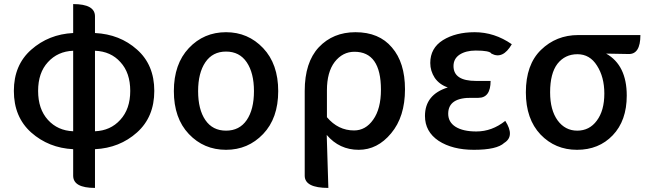

<svg xmlns="http://www.w3.org/2000/svg" viewBox="-20 -722 3176 942"><path d="M446 200Q339 200 339 140V10Q219 4 133 -72Q48 -148 48 -276Q48 -403 133 -478Q219 -554 339 -560V-702Q446 -702 446 -642V-560Q568 -554 652 -479Q737 -404 737 -276Q737 -148 652 -72Q567 4 446 10V200ZM339 -78V-473Q263 -470 215 -417Q167 -365 167 -276Q167 -187 215 -134Q263 -81 339 -78ZM571 -417Q524 -470 446 -473V-78Q522 -81 570 -134Q619 -187 619 -276Q619 -365 571 -417Z M1089 13Q980 13 906.5 -64.5Q833 -142 833 -275Q833 -408 906.5 -486Q980 -564 1089 -564Q1197 -564 1271 -486Q1345 -408 1345 -275Q1345 -142 1271 -64.5Q1197 13 1089 13ZM1226 -275Q1226 -364 1190.5 -416.5Q1155 -469 1089 -469Q1023 -469 987.5 -416.5Q952 -364 952 -275Q952 -185 987.5 -133Q1023 -81 1089 -81Q1155 -81 1190.5 -133Q1226 -185 1226 -275Z M1591 200Q1475 200 1475 140V-276Q1475 -416 1544 -490Q1614 -564 1724 -564Q1840 -564 1903 -489Q1967 -415 1967 -284Q1967 -149 1899 -68Q1832 13 1740 13Q1645 13 1583 -60Q1591 179 1591 200ZM1717 -82Q1774 -82 1811 -135Q1849 -188 1849 -282Q1849 -468 1719 -468Q1661 -468 1622 -418Q1584 -368 1584 -279V-147Q1639 -82 1717 -82Z M2305 13Q2200 13 2132 -31Q2065 -76 2065 -153Q2065 -258 2177 -293Q2136 -307 2113 -340Q2091 -374 2091 -413Q2091 -486 2153 -525Q2216 -564 2309 -564Q2406 -564 2491 -505Q2447 -429 2391 -459Q2383 -474 2314 -474Q2266 -474 2235 -454Q2205 -434 2205 -398Q2205 -325 2315 -325H2387Q2387 -242 2327 -242H2298Q2179 -245 2179 -164Q2179 -123 2215 -100Q2252 -77 2317 -77Q2394 -77 2459 -129Q2507 -54 2454 -21Q2418 13 2305 13Z M2632 -62Q2560 -138 2560 -269Q2560 -405 2634 -477Q2709 -550 2817 -550H3122Q3122 -454 3062 -457L2954 -459Q3055 -402 3055 -253Q3055 -130 2986 -58Q2918 13 2811 13Q2704 13 2632 -62ZM2812 -81Q2872 -81 2908 -130Q2945 -179 2945 -263Q2945 -344 2909 -400Q2874 -456 2813 -456Q2752 -456 2715 -409Q2679 -362 2679 -269Q2679 -182 2716 -131Q2753 -81 2812 -81Z"/></svg>

Font: Swei Half Moon CJK SC
Style: Medium
Weight: 500
Version: Version 2.071